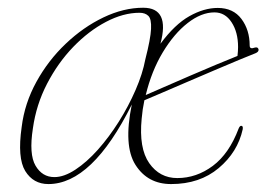

<svg xmlns="http://www.w3.org/2000/svg" viewBox="-20 -468 692 496"><path d="M607 -134Q594 -75 545 -33.8Q496 7.5 422 7.5Q361.5 7.5 330 -42Q298.5 -91.5 320.5 -198Q218 7.5 105 7.5Q66 7.5 45.2 -26.2Q24.5 -60 36 -140Q43.5 -201 74 -256.5Q104.5 -312 149.8 -355Q195 -398 247.2 -423Q299.5 -448 350 -448Q419.5 -448 394.5 -355Q431.5 -405 469.2 -426.2Q507 -447.5 542.5 -447.5Q582.5 -447.5 603.8 -419Q625 -390.5 625 -350.5Q625 -340 638 -345Q646.5 -347.5 648 -340Q648.5 -334 640 -330.5Q627 -325.5 598.8 -313.8Q570.5 -302 534.8 -286.8Q499 -271.5 462.8 -256Q426.5 -240.5 397.2 -227.8Q368 -215 353 -209Q348 -185.5 346 -161.5Q338.5 -85 365.5 -46.5Q392.5 -8 438 -8Q487.5 -8 529.8 -39.5Q572 -71 596.5 -136Q599.5 -143 603 -143Q608.5 -143 607 -134ZM534 -436Q500 -436 464.8 -408.5Q429.5 -381 400.5 -332.8Q371.5 -284.5 356.5 -222.5Q373.5 -230 404 -243.2Q434.5 -256.5 469.8 -271.8Q505 -287 538 -300.8Q571 -314.5 593.5 -323.5Q595 -336.5 595 -346.5Q595 -385 578.2 -410.5Q561.5 -436 534 -436ZM65 -136.5Q54.5 -69.5 71.8 -40Q89 -10.5 120.5 -10.5Q145.5 -10.5 174.8 -29.8Q204 -49 232.8 -81.2Q261.5 -113.5 286.8 -153.5Q312 -193.5 330.2 -235.5Q348.5 -277.5 355.5 -315Q369 -367.5 370.2 -393.2Q371.5 -419 363.2 -427Q355 -435 340.5 -435Q298.5 -435 253.8 -411.5Q209 -388 169.2 -346.8Q129.5 -305.5 101.5 -251.5Q73.5 -197.5 65 -136.5Z"/></svg>

Font: Fraunces 72pt S000 Thin
Style: Italic
Weight: 100
Italic angle: -16°
Version: Version 1.000; ttfautohint (v1.8.3)